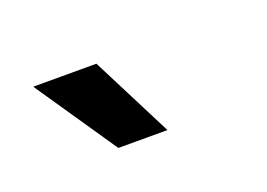

<svg xmlns="http://www.w3.org/2000/svg" viewBox="-37 -764 357 257"><g transform="rotate(-20 141.5 -635.0)"><path d="M99 -577 20 -693H110L169 -577Z"/></g></svg>

Font: Bricolage Grotesque 48pt Condensed ExtraBold Light
Style: Regular
Weight: 300
Version: Version 1.000;gftools[0.9.30]